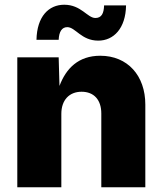

<svg xmlns="http://www.w3.org/2000/svg" viewBox="-20 -787 684 807"><path d="M237.8 -308.6C237.8 -366.7 271.5 -401.4 322.8 -401.4C375 -401.4 405.8 -367.2 405.8 -310.1V0H590.8V-347.7C590.8 -468.8 516.6 -552.7 401.4 -552.7C310.1 -552.7 257.8 -500 230 -425.8L226.6 -545.9H52.7V0H237.8ZM393.1 -616.2C457.5 -616.2 508.3 -667.5 509.8 -764.2H417.5C416.5 -730.5 406.7 -711.4 380.9 -711.4C347.2 -711.4 321.3 -767.1 250 -767.1C184.6 -767.1 135.3 -717.8 133.3 -619.6H226.6C228 -653.8 240.2 -672.9 262.7 -672.9C297.4 -672.9 321.3 -616.2 393.1 -616.2Z"/></svg>

Font: Raveo ExtraBold
Style: Regular
Weight: 800
Designer: Jakub Foglar, Rasmus Andersson (Inter)
Foundry: Jakubfoglar.com
Version: Version 1.100;Glyphs 3.2.3 (3260)